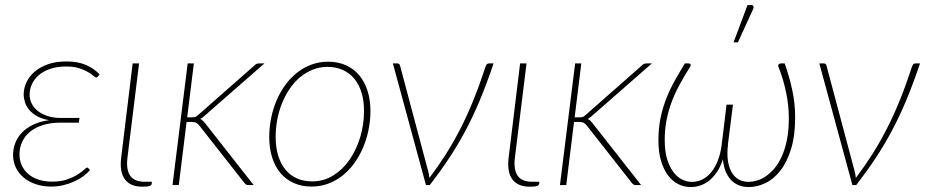

<svg xmlns="http://www.w3.org/2000/svg" viewBox="-20 -750 3753 778"><path d="M377 -440Q373.5 -436 369.5 -436Q366 -436 358.2 -443Q350.5 -450 336.5 -458.2Q322.5 -466.5 301 -473.5Q279.5 -480.5 248 -480.5Q210.5 -480.5 182.8 -470.8Q155 -461 136.8 -445Q118.5 -429 109.2 -408.5Q100 -388 100 -367Q100 -347 108.8 -329.8Q117.5 -312.5 134 -299.8Q150.5 -287 174 -279.5Q197.5 -272 227.5 -272H302L299.5 -253H225Q185.5 -253 154.8 -243.5Q124 -234 102.8 -217Q81.5 -200 70.2 -176.2Q59 -152.5 59 -124.5Q59 -100 68.2 -79.8Q77.5 -59.5 94.8 -44.8Q112 -30 136.5 -22Q161 -14 191 -14Q227 -14 252.2 -23Q277.5 -32 294.2 -42.5Q311 -53 320.2 -62Q329.5 -71 333.5 -71Q336.5 -71 339 -67.5L344.5 -60.5Q334 -48 317.8 -36Q301.5 -24 281.2 -14.8Q261 -5.5 237.2 0.2Q213.5 6 187.5 6Q153 6 124.5 -3.8Q96 -13.5 75.8 -30.5Q55.5 -47.5 44.2 -71Q33 -94.5 33 -122Q33 -147.5 42 -170.8Q51 -194 69 -212.8Q87 -231.5 114.5 -244.8Q142 -258 179 -263Q150 -268 130.2 -279.2Q110.5 -290.5 98.5 -304.8Q86.5 -319 81.2 -335.5Q76 -352 76 -367.5Q76 -392 87 -416Q98 -440 119.8 -459Q141.5 -478 174 -489.5Q206.5 -501 249.5 -501Q296 -501 329 -486.5Q362 -472 383.5 -448.5Z M517.5 -493H543.5L496.5 -111.5Q490.5 -63.5 507.2 -38.5Q524 -13.5 566.5 -13.5H595.5L594.5 -4.5Q594 0.5 586.2 3.5Q578.5 6.5 557 6.5Q507.5 6.5 485.8 -23.8Q464 -54 471 -111Z M679 0ZM765.5 -493 738.5 -274.5H758Q762.5 -274.5 768.8 -275.5Q775 -276.5 783.5 -284.5L1009 -483Q1013.5 -488 1018.2 -490.5Q1023 -493 1030 -493H1051.5L807.5 -279.5Q803.5 -275.5 799.5 -272.8Q795.5 -270 791.5 -268Q798 -265 802.2 -260.8Q806.5 -256.5 810.5 -251.5L1008 0H987.5Q982 0 978.5 -1.5Q975 -3 971 -8L787.5 -241.5Q780.5 -250 774 -253Q767.5 -256 753.5 -256H736L704.5 0H679L740.5 -493Z M1245 -15Q1292 -15 1330.8 -39.2Q1369.5 -63.5 1397 -103.5Q1424.5 -143.5 1439.8 -194.8Q1455 -246 1455 -300Q1455 -342 1444.8 -375.2Q1434.5 -408.5 1415.2 -431.5Q1396 -454.5 1368.5 -466.8Q1341 -479 1307 -479Q1275.5 -479 1247.8 -468Q1220 -457 1196.8 -437.8Q1173.5 -418.5 1155 -391.8Q1136.5 -365 1123.5 -333.5Q1110.5 -302 1103.8 -266.8Q1097 -231.5 1097 -195Q1097 -153 1107.2 -119.5Q1117.5 -86 1136.5 -62.8Q1155.5 -39.5 1183 -27.2Q1210.5 -15 1245 -15ZM1242.5 6Q1203 6 1171.2 -8Q1139.5 -22 1117.2 -48Q1095 -74 1083 -111.2Q1071 -148.5 1071 -195Q1071 -234 1078.8 -272Q1086.5 -310 1101 -343.8Q1115.5 -377.5 1136.5 -406.2Q1157.5 -435 1184 -455.8Q1210.5 -476.5 1242 -488.2Q1273.5 -500 1309.5 -500Q1349 -500 1380.8 -486Q1412.5 -472 1434.8 -446Q1457 -420 1469 -383Q1481 -346 1481 -300Q1481 -261 1473.2 -223.2Q1465.5 -185.5 1451 -151.5Q1436.5 -117.5 1415.5 -88.5Q1394.5 -59.5 1368 -38.5Q1341.5 -17.5 1309.8 -5.8Q1278 6 1242.5 6Z M1980 -493Q1952.5 -411.5 1924.8 -345Q1897 -278.5 1866 -220.2Q1835 -162 1799.5 -108.5Q1764 -55 1721.5 0H1706L1572 -493H1590.5Q1595 -493 1597.5 -490.5Q1600 -488 1601 -484L1715 -56.5Q1718.5 -43.5 1720 -29Q1755.5 -76 1786.8 -125.2Q1818 -174.5 1846 -229.2Q1874 -284 1899 -346Q1924 -408 1947.5 -480Q1950 -487.5 1953.5 -490.2Q1957 -493 1961 -493Z M2087.5 -493H2113.5L2066.5 -111.5Q2060.5 -63.5 2077.2 -38.5Q2094 -13.5 2136.5 -13.5H2165.5L2164.5 -4.5Q2164 0.5 2156.2 3.5Q2148.5 6.5 2127 6.5Q2077.5 6.5 2055.8 -23.8Q2034 -54 2041 -111Z M2249 0ZM2335.5 -493 2308.5 -274.5H2328Q2332.5 -274.5 2338.8 -275.5Q2345 -276.5 2353.5 -284.5L2579 -483Q2583.5 -488 2588.2 -490.5Q2593 -493 2600 -493H2621.5L2377.5 -279.5Q2373.5 -275.5 2369.5 -272.8Q2365.5 -270 2361.5 -268Q2368 -265 2372.2 -260.8Q2376.5 -256.5 2380.5 -251.5L2578 0H2557.5Q2552 0 2548.5 -1.5Q2545 -3 2541 -8L2357.5 -241.5Q2350.5 -250 2344 -253Q2337.5 -256 2323.5 -256H2306L2274.5 0H2249L2310.5 -493Z M2648 0ZM2783 -13Q2806.5 -13 2826.8 -23.2Q2847 -33.5 2862.5 -52.8Q2878 -72 2888.8 -99.5Q2899.5 -127 2904 -161L2924 -326H2950L2929.5 -164H2930Q2925.5 -129.5 2929.2 -101.5Q2933 -73.5 2943.8 -53.8Q2954.5 -34 2972.2 -23.5Q2990 -13 3014 -13Q3028.5 -13 3046.2 -18Q3064 -23 3082 -35Q3100 -47 3117 -66.5Q3134 -86 3147.2 -114.8Q3160.5 -143.5 3168.5 -182.5Q3176.5 -221.5 3176.5 -272Q3176.5 -321.5 3165.2 -376Q3154 -430.5 3134 -480Q3132 -486.5 3135.8 -489.8Q3139.5 -493 3143.5 -493H3159.5Q3177 -445 3189.5 -388.8Q3202 -332.5 3202 -274.5Q3202 -199 3185.2 -145.5Q3168.5 -92 3141.5 -57.8Q3114.5 -23.5 3081 -7.8Q3047.5 8 3014 8Q2994.5 8 2976.8 1.8Q2959 -4.5 2944.8 -18.2Q2930.5 -32 2921.2 -53.2Q2912 -74.5 2909.5 -104.5Q2899.5 -74.5 2885.2 -53.2Q2871 -32 2853.8 -18.2Q2836.5 -4.5 2817.2 1.8Q2798 8 2779 8Q2753 8 2729.2 -3.5Q2705.5 -15 2687.5 -38.5Q2669.5 -62 2658.8 -97.5Q2648 -133 2648 -181.5Q2648 -230.5 2656.5 -271.5Q2665 -312.5 2679.5 -349.8Q2694 -387 2713.5 -421.8Q2733 -456.5 2755 -493H2771Q2775.5 -493 2778 -489.8Q2780.5 -486.5 2776.5 -479.5Q2752 -441 2732.8 -405.2Q2713.5 -369.5 2700.5 -333.8Q2687.5 -298 2680.5 -261Q2673.5 -224 2673.5 -183.5Q2673.5 -134.5 2684.2 -102Q2695 -69.5 2711.2 -49.5Q2727.5 -29.5 2746.8 -21.2Q2766 -13 2783 -13ZM2952.5 -578.5 3009 -729.5H3025.5Q3031 -729.5 3033 -724.5Q3035 -719.5 3031.5 -712.5L2970 -578.5Z M3708 -493Q3680.5 -411.5 3652.8 -345Q3625 -278.5 3594 -220.2Q3563 -162 3527.5 -108.5Q3492 -55 3449.5 0H3434L3300 -493H3318.5Q3323 -493 3325.5 -490.5Q3328 -488 3329 -484L3443 -56.5Q3446.5 -43.5 3448 -29Q3483.5 -76 3514.8 -125.2Q3546 -174.5 3574 -229.2Q3602 -284 3627 -346Q3652 -408 3675.5 -480Q3678 -487.5 3681.5 -490.2Q3685 -493 3689 -493Z"/></svg>

Font: Lato Thin
Style: Italic
Weight: 200
Italic angle: -7°
Designer: Lukasz Dziedzic
Foundry: tyPoland Lukasz Dziedzic
Version: Version 2.007; 2014-02-27